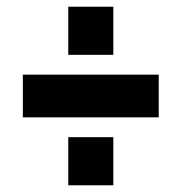

<svg xmlns="http://www.w3.org/2000/svg" viewBox="-20 -589 539 571"><path d="M183 -426V-569H317V-426ZM183 -38V-181H317V-38ZM48 -240V-367H452V-240Z"/></svg>

Font: Raleway Thin ExtraBold
Style: Regular
Weight: 800
Version: Version 4.026